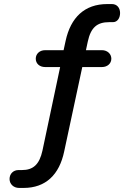

<svg xmlns="http://www.w3.org/2000/svg" viewBox="-20 -735 640 945"><path d="M74 190H96C205 190 272 125 296 10L385 -405H482C508 -405 528 -422 528 -446C528 -470 508 -488 482 -488H403L412 -530C427 -600 458 -626 518 -626H536C557 -626 571 -645 571 -671C571 -696 556 -715 531 -715H508C396 -715 328 -649 303 -534L293 -488H202C175 -488 156 -470 156 -446C156 -422 175 -405 202 -405H276L189 6C174 75 143 102 88 102H71C46 102 27 120 27 146C27 171 47 190 74 190Z"/></svg>

Font: SN Pro Medium
Style: Regular
Weight: 500
Designer: Tobias Whetton
Foundry: Supernotes
Version: Version 1.003;Glyphs 3.3 (3324)